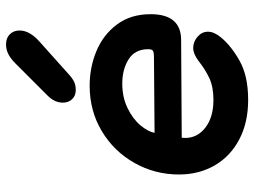

<svg xmlns="http://www.w3.org/2000/svg" viewBox="-123 -709 842 636"><g transform="rotate(-90 298.0 -391.0)"><path d="M38 -219Q38 -299 76.5 -367Q115 -435 182 -475Q249 -515 332 -515Q393 -515 447 -492.5Q501 -470 535 -424.5Q569 -379 569 -313Q569 -212 483 -212L160 -210L159 -199Q159 -158 193.5 -131.5Q228 -105 285 -105Q328 -105 357 -118.5Q386 -132 415 -155Q438 -172 457 -172Q478 -172 494.5 -157.5Q511 -143 511 -123Q511 -103 492 -80Q464 -46 414 -18Q364 10 285 10Q210 10 154 -19.5Q98 -49 68 -101Q38 -153 38 -219ZM426 -302Q443 -302 448 -305.5Q453 -309 453 -321Q453 -365 419.5 -386Q386 -407 339 -407Q294 -407 258 -389.5Q222 -372 201 -347Q180 -322 176 -300ZM276 -604Q276 -631 299 -654L405 -760Q422 -777 437 -784.5Q452 -792 469 -792Q490 -792 502.5 -779.5Q515 -767 515 -747Q515 -714 478 -681L373 -587Q357 -572 345 -566.5Q333 -561 318 -561Q299 -561 287.5 -573Q276 -585 276 -604Z"/></g></svg>

Font: Mali
Style: Bold Italic
Weight: 700
Italic angle: -10°
Version: Version 1.000; ttfautohint (v1.6)